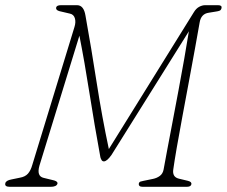

<svg xmlns="http://www.w3.org/2000/svg" viewBox="-25 -720 874 740"><path d="M196.5 -12Q192.5 0 170.5 0H13Q-8 0 -4.5 -13.5Q-2.5 -24.5 19.5 -28.5L51 -35Q72 -38.5 82.8 -50.8Q93.5 -63 99.5 -84.5L262 -616Q268 -635 263.5 -649.8Q259 -664.5 244.5 -667.5L204 -677Q189 -681 191.5 -691.5Q194 -700 210 -700H272Q298 -700 304.5 -659.5Q327 -534.5 347.5 -402.2Q368 -270 394.5 -145.5L722.5 -673.5Q731 -687.5 742.8 -693.8Q754.5 -700 765.5 -700H815Q830.5 -700 829 -690Q827.5 -681.5 821.8 -679Q816 -676.5 807.5 -675.5L780 -671Q750 -667 744.5 -633.5Q737.5 -593 726.5 -532.8Q715.5 -472.5 702.8 -404.2Q690 -336 677.8 -270Q665.5 -204 656.2 -150.5Q647 -97 643 -68Q638 -38 664 -31.5L699.5 -23Q715 -19 712.5 -9.5Q710.5 0 694.5 0H525Q508.5 0 510 -12.5Q511.5 -18.5 516.5 -20.2Q521.5 -22 528 -23L564.5 -30.5Q579.5 -33.5 591 -42Q602.5 -50.5 605.5 -66.5Q610.5 -94.5 619.5 -142.2Q628.5 -190 639.8 -249Q651 -308 662.8 -370.8Q674.5 -433.5 685 -492.8Q695.5 -552 703 -599.5L404.5 -122.5Q387 -98 375.5 -98Q369.5 -98 366.5 -103.2Q363.5 -108.5 362 -113.5Q339 -238.5 320 -360Q301 -481.5 281 -582.5L127 -81.5Q115.5 -41 143 -34.5L184 -24.5Q198.5 -20 196.5 -12Z"/></svg>

Font: Fraunces 9pt Soft Thin
Style: Italic
Weight: 100
Italic angle: -16°
Version: Version 1.000;[b76b70a41]